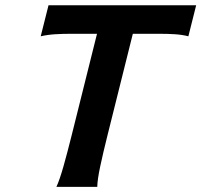

<svg xmlns="http://www.w3.org/2000/svg" viewBox="-20 -726 782 746"><path d="M742.2 -705.6 711.9 -585Q687 -591.3 659.2 -593Q631.3 -594.7 601.6 -594.7H496.1L397.5 -199.7Q380.4 -131.3 369.4 -79.6Q358.4 -27.8 357.9 0H199.2Q211.9 -27.8 226.6 -79.6Q241.2 -131.3 258.3 -199.7L356.9 -594.7H253.4Q224.1 -594.7 195.1 -593Q166 -591.3 138.2 -585L168.5 -705.6Z"/></svg>

Font: Andika New Basic
Style: Bold Italic
Weight: 700
Italic angle: -14°
Designer: Victor Gaultney, Annie Olsen, Pablo Ugerman
Foundry: SIL International
Version: Version 5.500